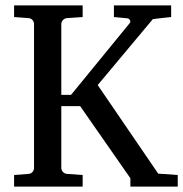

<svg xmlns="http://www.w3.org/2000/svg" viewBox="-20 -691 678 711"><path d="M462.9 0V-30.8L276.9 -297.9H207V-68.8Q207 -61.5 212.6 -54.7Q218.3 -47.9 229 -46.9L286.1 -43V0H32.2V-43L85 -46.9Q95.7 -47.9 100.8 -54.7Q106 -61.5 106 -68.8V-602.1Q106 -609.4 100.8 -616.2Q95.7 -623 85 -624L32.2 -627.9V-670.9H286.1V-627.9L229 -624Q218.3 -623 212.6 -616.2Q207 -609.4 207 -602.1V-339.8H243.2L460.9 -606Q464.4 -610.4 461.2 -616.2Q458 -622.1 453.1 -623L401.9 -627.9V-670.9H613.8V-627.9Q596.2 -626.5 582 -624.5Q569.8 -623 559.1 -621.8Q548.3 -620.6 545.9 -620.1L341.8 -376L565.9 -47.9L638.2 -43V0Z"/></svg>

Font: BabelStone Ogham Pictish
Style: Bold Italic
Weight: 700
Italic angle: -30°
Designer: Andrew West
Foundry: BabelStone
Version: Version 1.02 March 14, 2022